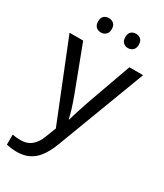

<svg xmlns="http://www.w3.org/2000/svg" viewBox="-236 -820 981 1150"><g transform="rotate(30 255.0 -245.0)"><path d="M1 -536.1H95.2L210.9 -231Q247.6 -131.3 255.9 -85H259.8Q264.2 -103 279.8 -152.6Q295.4 -202.1 306.2 -231.9L415 -536.1H509.8L278.8 74.2Q245.1 163.1 198.7 201.7Q152.3 240.2 84 240.2Q47.4 240.2 11.2 231.9V162.1Q35.6 168 69.8 168Q111.8 168 141.1 144.8Q170.4 121.6 189 73.2L216.8 2ZM115.2 -681.2Q115.2 -707 128.9 -718.5Q142.6 -730 162.1 -730Q181.2 -730 195.3 -718.5Q209.5 -707 209.5 -681.2Q209.5 -655.3 195.3 -643.1Q181.2 -630.9 162.1 -630.9Q142.6 -630.9 128.9 -643.1Q115.2 -655.3 115.2 -681.2ZM303.2 -681.2Q303.2 -707 316.9 -718.5Q330.6 -730 349.1 -730Q368.2 -730 382.3 -718.5Q396.5 -707 396.5 -681.2Q396.5 -655.3 382.3 -643.1Q368.2 -630.9 349.1 -630.9Q330.6 -630.9 316.9 -643.1Q303.2 -655.3 303.2 -681.2Z"/></g></svg>

Font: NotoPenekeko
Style: Regular
Weight: 400
Designer: Monotype Design team
Foundry: Monotype Imaging Inc.
Version: Version 1.04